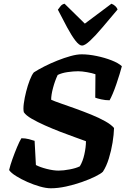

<svg xmlns="http://www.w3.org/2000/svg" viewBox="-20 -1012 677 1032"><path d="M253 0Q228 0 194.5 -9.5Q161 -19 127 -34Q93 -49 66 -66Q39 -83 29 -98Q35 -124 47 -157.5Q59 -191 72 -222Q85 -253 95 -269Q116 -269 135.5 -264Q155 -259 166 -255L173 -125Q196 -113 231.5 -104Q267 -95 295 -95Q321 -95 355 -101.5Q389 -108 409 -118Q425 -144 433.5 -182.5Q442 -221 442 -253Q421 -261 384 -274Q347 -287 304.5 -303.5Q262 -320 221.5 -338Q181 -356 150 -374Q119 -392 108 -409Q104 -426 108 -456Q112 -486 120.5 -519.5Q129 -553 140 -581.5Q151 -610 162 -623Q185 -638 218.5 -655Q252 -672 288.5 -686.5Q325 -701 359 -710.5Q393 -720 419 -720Q456 -720 499.5 -711Q543 -702 580 -687.5Q617 -673 635 -656Q631 -640 623 -614Q615 -588 605.5 -560Q596 -532 586 -508.5Q576 -485 569 -473Q546 -473 524 -478Q502 -483 492 -487L493 -613Q476 -619 448 -624Q420 -629 400 -629Q375 -629 343.5 -624.5Q312 -620 290 -609Q275 -577 265 -539.5Q255 -502 255 -476Q272 -468 307 -456Q342 -444 385 -428.5Q428 -413 470 -396Q512 -379 545 -360.5Q578 -342 593 -324Q592 -289 585 -245.5Q578 -202 565 -160Q552 -118 533 -89Q522 -78 491.5 -63Q461 -48 420 -33.5Q379 -19 335 -9.5Q291 0 253 0ZM421 -767Q406 -767 385.5 -793.5Q365 -820 341 -864.5Q317 -909 291 -960Q299 -971 306.5 -980Q314 -989 327 -992L436 -885L579 -992Q592 -987 600.5 -978.5Q609 -970 612 -961Q568 -909 530.5 -864.5Q493 -820 464.5 -793.5Q436 -767 421 -767Z"/></svg>

Font: Texturina ExtraBold
Style: Italic
Weight: 800
Italic angle: -11°
Designer: Guillermo Torres Carreño
Foundry: Omnibus-Type
Version: Version 1.002; ttfautohint (v1.8.3)